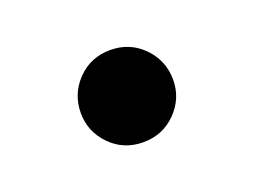

<svg xmlns="http://www.w3.org/2000/svg" viewBox="-43 -225 422 319"><g transform="rotate(-20 167.5 -65.5)"><path d="M167.6 16.2Q132.9 16.2 109.5 -7.8Q86.1 -31.9 86.1 -64.5Q86.1 -98.5 109.5 -122.6Q132.9 -146.7 167.6 -146.7Q202.2 -146.7 225.8 -122.6Q249.3 -98.5 249.3 -64.5Q249.3 -31.9 225.8 -7.8Q202.2 16.2 167.6 16.2Z"/></g></svg>

Font: Source Han Serif JP VF
Style: Regular
Weight: 250
Designer: Ryoko NISHIZUKA 西塚涼子 (kana & ideographs); Frank Grießhammer (Latin, Greek & Cyrillic); Wenlong ZHANG 张文龙 (bopomofo); San
Foundry: Adobe
Version: Version 2.001;hotconv 1.1.0;makeotfexe 2.6.0